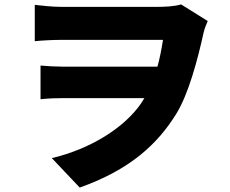

<svg xmlns="http://www.w3.org/2000/svg" viewBox="-20 -777 1040 867"><path d="M798 -757C766 -748 726 -746 690 -746H257C213 -746 167 -752 137 -755V-591C166 -594 216 -597 258 -597H716C709 -552 701 -512 691 -476H265C234 -476 194 -478 163 -481V-329C202 -333 234 -334 271 -334H632C627 -326 622 -318 617 -310C539 -197 384 -103 214 -63L340 70C568 -11 691 -126 776 -263C832 -354 872 -506 900 -632C904 -649 911 -666 918 -682Z"/></svg>

Font: Noto Sans CJK JP Black
Style: Regular
Weight: 900
Designer: Ryoko NISHIZUKA (kana & ideographs); Paul D. Hunt (Latin, Greek & Cyrillic); Wenlong ZHANG (bopomofo); Sandoll Communica
Foundry: Adobe Systems Incorporated
Version: Version 1.004;PS 1.004;hotconv 1.0.82;makeotf.lib2.5.63406